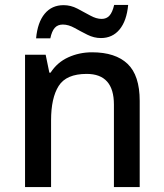

<svg xmlns="http://www.w3.org/2000/svg" viewBox="-20 -762 667 782"><path d="M355 -549Q450 -549 499.5 -502Q549 -455 549 -351V0H444V-336Q444 -461 333 -461Q250 -461 219 -412Q188 -363 188 -272V0H82V-539H166L181 -466H186Q213 -508 258 -528.5Q303 -549 355 -549ZM127 -606Q133 -671 162 -706Q191 -741 239 -741Q268 -741 295 -727Q322 -713 347 -699Q372 -685 394 -685Q414 -685 426 -698.5Q438 -712 445 -742H502Q496 -677 467 -642Q438 -607 391 -607Q363 -607 336 -620.5Q309 -634 284 -648Q259 -662 236 -662Q215 -662 203 -648.5Q191 -635 185 -606Z"/></svg>

Font: Noto Sans Myanmar UI Medium
Style: Regular
Weight: 500
Designer: Monotype Design Team
Foundry: Monotype Imaging Inc.
Version: Version 2.103; ttfautohint (v1.8.4.7-5d5b)